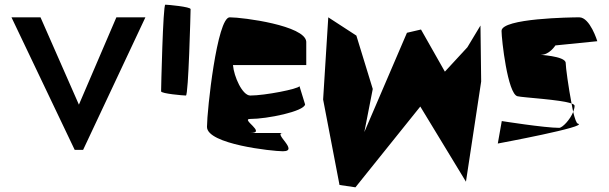

<svg xmlns="http://www.w3.org/2000/svg" viewBox="-20 -640 2602 820"><path d="M29 -566 299 0H335L601 -566H477L317 -193L153 -566Z M668 -250C668 -240 764 -232 774 -232C785 -232 794 -591 794 -601C794 -611 697 -620 686 -620C676 -620 668 -260 668 -250Z M864 -98C864 -24 1144 6 1188 6C1260 6 1144 -72 1188 -72H1049C1121 -72 1005 -132 1049 -132C1121 -132 1278 -164 1283 -194L1259 -272C1254 -260 1111 -232 1049 -232C1015 -232 979 -313 975 -362H1288V-462C1283 -531 1018 -566 961 -566C907 -566 864 -168 864 -98Z M1360 -215 1430 150 1498 160 1775 -185 1970 136 2035 -292 2032 -531 1976 -438 1880 -334 1778 -514 1718 -500 1536 -76 1572 -260 1502 -488 1382 -566Z M2106 -27C2106 -27 2499 -100 2448 -112C2442 -113 2435 -133 2428 -162C2415 -129 2382 -94 2368 -94C2306 -94 2123 -123 2123 -123ZM2122 -508C2122 -472 2148 -239 2190 -229C2214 -223 2374 -215 2421 -198C2408 -266 2396 -353 2396 -371C2396 -402 2272 -406 2291 -406C2327 -406 2352 -446 2352 -446L2531 -464C2531 -464 2500 -566 2454 -566C2420 -566 2122 -562 2122 -508ZM2421 -198C2424 -185 2425 -173 2428 -162C2431 -171 2434 -180 2434 -188C2434 -192 2429 -195 2421 -198Z"/></svg>

Font: Crazy Punk
Style: Regular
Weight: 400
Version: Version 1